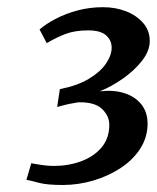

<svg xmlns="http://www.w3.org/2000/svg" viewBox="-20 -927 436 534"><path d="M154.5 -412.5Q111 -412.5 88.5 -418.5Q66 -424.5 53.5 -427L67 -473Q82.5 -470 98.5 -467.8Q114.5 -465.5 129 -465.5Q170.5 -465.5 205.8 -478.5Q241 -491.5 262.5 -517Q284 -542.5 284 -580Q284 -604.5 263.8 -624Q243.5 -643.5 198 -642.5Q189.5 -641 178.2 -639Q167 -637 156.8 -634.2Q146.5 -631.5 139 -629.5L146.5 -679Q196 -689 227.8 -708.2Q259.5 -727.5 275 -750.5Q290.5 -773.5 290.5 -794.5Q290.5 -815 275 -828.8Q259.5 -842.5 225.5 -842.5Q188.5 -842.5 162.8 -832.8Q137 -823 110 -807L90 -845Q107 -860 134 -874.2Q161 -888.5 195 -897.8Q229 -907 266.5 -907Q301.5 -907 330.8 -895.5Q360 -884 378.2 -863Q396.5 -842 396.5 -813Q396.5 -785.5 375 -758Q353.5 -730.5 321.2 -708Q289 -685.5 257.5 -673Q295 -677.5 325 -668.2Q355 -659 372.8 -637.2Q390.5 -615.5 390.5 -582Q390 -544.5 370 -513.5Q350 -482.5 316 -460Q282 -437.5 240 -425Q198 -412.5 154.5 -412.5Z"/></svg>

Font: Merriweather 20pt
Style: Bold Italic
Weight: 700
Italic angle: -7.8°
Version: Version 2.101